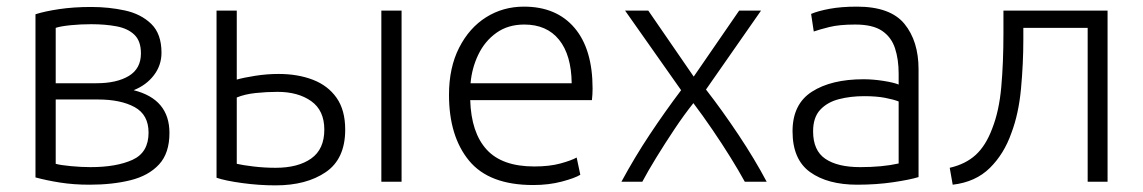

<svg xmlns="http://www.w3.org/2000/svg" viewBox="-20 -548 3447 579"><path d="M250 9Q202 9 161 2.5Q120 -4 87 -13V-505Q115 -514 158.5 -520.5Q202 -527 255 -527Q308 -527 356.5 -516.5Q405 -506 436 -476Q467 -446 467 -389Q467 -351 444 -321Q421 -291 383 -276Q491 -249 491 -147Q491 -86 459.5 -52Q428 -18 373.5 -4.5Q319 9 250 9ZM148 -297H271Q332 -297 368.5 -319Q405 -341 405 -387Q405 -424 385.5 -443Q366 -462 332 -468.5Q298 -475 255 -475Q223 -475 193 -472Q163 -469 148 -464ZM253 -44Q331 -44 379.5 -66Q428 -88 428 -148Q428 -202 386 -225Q344 -248 275 -248H148V-54Q162 -50 193.5 -47Q225 -44 253 -44Z M811 11Q761 11 710 4Q659 -3 633 -12V-516H694V-308Q715 -314 750 -319.5Q785 -325 820 -325Q878 -325 923.5 -307.5Q969 -290 995 -253Q1021 -216 1021 -157Q1021 -69 962.5 -29Q904 11 811 11ZM1130 0V-516H1191V0ZM811 -42Q879 -42 918.5 -70Q958 -98 958 -157Q958 -215 918.5 -243Q879 -271 817 -271Q784 -271 751 -267.5Q718 -264 694 -254V-54Q711 -50 744 -46Q777 -42 811 -42Z M1588 10Q1455 10 1394.5 -63.5Q1334 -137 1334 -262Q1334 -344 1364.5 -404Q1395 -464 1446 -496Q1497 -528 1560 -528Q1658 -528 1712.5 -464Q1767 -400 1767 -281Q1767 -273 1766.5 -263.5Q1766 -254 1765 -246H1398Q1401 -148 1447.5 -97Q1494 -46 1591 -46Q1637 -46 1670 -55Q1703 -64 1719 -73L1730 -21Q1714 -11 1674.5 -0.5Q1635 10 1588 10ZM1399 -297H1704Q1703 -382 1666 -428Q1629 -474 1561 -474Q1512 -474 1477 -449Q1442 -424 1422.5 -383.5Q1403 -343 1399 -297Z M1854 0Q1894 -74 1939.5 -142.5Q1985 -211 2034 -276L1865 -516H1935L2072 -317L2209 -516H2275L2109 -278Q2158 -215 2207 -141.5Q2256 -68 2292 0H2226Q2208 -33 2182.5 -74Q2157 -115 2128 -157.5Q2099 -200 2071 -237Q2043 -202 2014 -158.5Q1985 -115 1959.5 -73.5Q1934 -32 1917 0Z M2565 9Q2476 9 2423 -29Q2370 -67 2370 -152Q2370 -234 2428.5 -271.5Q2487 -309 2584 -309Q2613 -309 2644.5 -304Q2676 -299 2690 -293V-326Q2690 -369 2679 -402.5Q2668 -436 2640 -455Q2612 -474 2559 -474Q2511 -474 2481 -466.5Q2451 -459 2434 -453L2426 -506Q2447 -515 2482 -521.5Q2517 -528 2564 -528Q2665 -528 2707.5 -476Q2750 -424 2750 -339V-14Q2724 -6 2673.5 1.5Q2623 9 2565 9ZM2574 -44Q2641 -44 2690 -55V-242Q2675 -248 2649 -253Q2623 -258 2586 -258Q2545 -258 2510 -249Q2475 -240 2453.5 -217Q2432 -194 2432 -152Q2432 -94 2469 -69Q2506 -44 2574 -44Z M2853 9 2844 -42Q2892 -53 2922.5 -81Q2953 -109 2972 -160Q2993 -213 2999.5 -286Q3006 -359 3006 -448V-516H3320V0H3260V-464H3066V-428Q3066 -357 3059 -281Q3052 -205 3030 -147Q3008 -84 2965 -41.5Q2922 1 2853 9Z"/></svg>

Font: Ubuntu Sans Light
Style: Regular
Weight: 300
Designer: Dalton Maag Ltd
Foundry: Dalton Maag Ltd
Version: Version 1.006; ttfautohint (v1.8.4.7-5d5b)